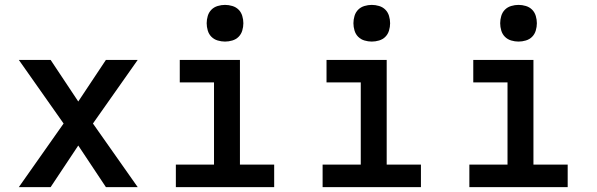

<svg xmlns="http://www.w3.org/2000/svg" viewBox="-20 -765 2440 785"><path d="M57 0 240 -260 57 -520H187L300 -350L413 -520H543L360 -260L543 0H413L300 -170L187 0Z M699 0V-92H855V-428H715V-520H961V-92H1101V0ZM900 -595Q885 -595 870 -599.5Q855 -604 844.5 -614.5Q834 -625 829.5 -640Q825 -655 825 -670Q825 -685 829.5 -700Q834 -715 844.5 -725.5Q855 -736 870 -740.5Q885 -745 900 -745Q915 -745 930 -740.5Q945 -736 955.5 -725.5Q966 -715 970.5 -700Q975 -685 975 -670Q975 -655 970.5 -640Q966 -625 955.5 -614.5Q945 -604 930 -599.5Q915 -595 900 -595Z M1299 0V-92H1455V-428H1315V-520H1561V-92H1701V0ZM1500 -595Q1485 -595 1470 -599.5Q1455 -604 1444.5 -614.5Q1434 -625 1429.5 -640Q1425 -655 1425 -670Q1425 -685 1429.5 -700Q1434 -715 1444.5 -725.5Q1455 -736 1470 -740.5Q1485 -745 1500 -745Q1515 -745 1530 -740.5Q1545 -736 1555.5 -725.5Q1566 -715 1570.5 -700Q1575 -685 1575 -670Q1575 -655 1570.5 -640Q1566 -625 1555.5 -614.5Q1545 -604 1530 -599.5Q1515 -595 1500 -595Z M1899 0V-92H2055V-428H1915V-520H2161V-92H2301V0ZM2100 -595Q2085 -595 2070 -599.5Q2055 -604 2044.5 -614.5Q2034 -625 2029.5 -640Q2025 -655 2025 -670Q2025 -685 2029.5 -700Q2034 -715 2044.5 -725.5Q2055 -736 2070 -740.5Q2085 -745 2100 -745Q2115 -745 2130 -740.5Q2145 -736 2155.5 -725.5Q2166 -715 2170.5 -700Q2175 -685 2175 -670Q2175 -655 2170.5 -640Q2166 -625 2155.5 -614.5Q2145 -604 2130 -599.5Q2115 -595 2100 -595Z"/></svg>

Font: Iosevka Custom SmBdEx
Style: Regular
Weight: 600
Width: 7
Monospace: yes
Designer: Belleve Invis
Foundry: Belleve Invis
Version: Version 11.2.4; ttfautohint (v1.8.4)